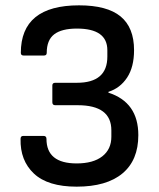

<svg xmlns="http://www.w3.org/2000/svg" viewBox="-20 -687 594 719"><path d="M267 12Q159 12 107 -37Q55 -86 57 -167Q57 -178 67 -178H143Q154 -178 154 -167Q154 -75 267 -75Q329 -75 363 -101.5Q397 -128 397 -175V-199Q397 -293 271 -293H187Q176 -293 176 -304V-367Q176 -377 187 -377H268Q382 -377 382 -475V-499Q382 -580 268 -580Q211 -580 183 -558.5Q155 -537 155 -489Q155 -479 144 -479H69Q58 -479 58 -489Q58 -667 276 -667Q381 -667 431.5 -625.5Q482 -584 482 -499Q482 -436 456 -396.5Q430 -357 386 -343V-340Q498 -304 498 -181Q498 -87 438.5 -37.5Q379 12 267 12Z"/></svg>

Font: Sofia Sans SemiBold
Style: Regular
Weight: 600
Designer: Botio Nikoltchev, Ani Petrova
Foundry: lettersoup
Version: Version 4.101; ttfautohint (v1.8.4.7-5d5b)